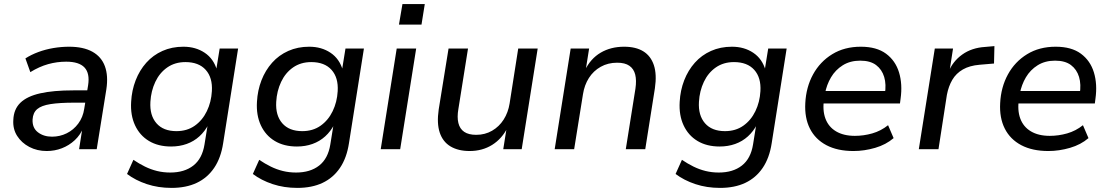

<svg xmlns="http://www.w3.org/2000/svg" viewBox="-20 -728 5414 937"><path d="M208 9Q161 9 123 -11Q85 -31 63.5 -65Q42 -99 45 -143Q47 -195 79.5 -226.5Q112 -258 176 -272.5Q240 -287 338 -287H419L409 -227H343Q271 -227 226.5 -220Q182 -213 161.5 -195.5Q141 -178 139 -145Q137 -104 165 -82.5Q193 -61 234 -61Q272 -61 305.5 -77.5Q339 -94 362 -125Q385 -156 391 -197L410 -312Q419 -370 392.5 -398.5Q366 -427 303 -427Q258 -427 215 -415Q172 -403 128 -376L104 -443Q132 -461 167 -474Q202 -487 240.5 -493.5Q279 -500 317 -500Q387 -500 431 -475.5Q475 -451 492 -404.5Q509 -358 499 -292L452 0H366L383 -108H388Q373 -70 345 -44Q317 -18 282 -4.5Q247 9 208 9Z M817 189Q752 189 696.5 170.5Q641 152 600 121L631 52Q659 71 687.5 85Q716 99 746.5 106.5Q777 114 811 114Q880 114 923.5 80Q967 46 978 -23L994 -122H998Q980 -87 953 -62.5Q926 -38 891 -25.5Q856 -13 815 -13Q752 -13 707 -40Q662 -67 639 -116.5Q616 -166 620 -231Q623 -287 642 -336Q661 -385 694 -422Q727 -459 773 -479.5Q819 -500 875 -500Q935 -500 979 -470.5Q1023 -441 1039 -385L1035 -386L1052 -491H1142L1069 -29Q1058 43 1025 91.5Q992 140 940 164.5Q888 189 817 189ZM841 -88Q893 -88 930.5 -114.5Q968 -141 989.5 -185.5Q1011 -230 1014 -283Q1018 -349 984 -387Q950 -425 885 -425Q834 -425 796.5 -399Q759 -373 738 -328.5Q717 -284 714 -231Q710 -165 743.5 -126.5Q777 -88 841 -88Z M1431 189Q1366 189 1310.5 170.5Q1255 152 1214 121L1245 52Q1273 71 1301.5 85Q1330 99 1360.5 106.5Q1391 114 1425 114Q1494 114 1537.5 80Q1581 46 1592 -23L1608 -122H1612Q1594 -87 1567 -62.5Q1540 -38 1505 -25.5Q1470 -13 1429 -13Q1366 -13 1321 -40Q1276 -67 1253 -116.5Q1230 -166 1234 -231Q1237 -287 1256 -336Q1275 -385 1308 -422Q1341 -459 1387 -479.5Q1433 -500 1489 -500Q1549 -500 1593 -470.5Q1637 -441 1653 -385L1649 -386L1666 -491H1756L1683 -29Q1672 43 1639 91.5Q1606 140 1554 164.5Q1502 189 1431 189ZM1455 -88Q1507 -88 1544.5 -114.5Q1582 -141 1603.5 -185.5Q1625 -230 1628 -283Q1632 -349 1598 -387Q1564 -425 1499 -425Q1448 -425 1410.5 -399Q1373 -373 1352 -328.5Q1331 -284 1328 -231Q1324 -165 1357.5 -126.5Q1391 -88 1455 -88Z M1927 -608 1944 -708H2053L2037 -608ZM1838 0 1916 -491H2011L1933 0Z M2272 9Q2216 9 2178.5 -13.5Q2141 -36 2126 -81Q2111 -126 2121 -194L2169 -491H2264L2217 -196Q2210 -156 2217 -127.5Q2224 -99 2245.5 -84.5Q2267 -70 2304 -70Q2347 -70 2381.5 -90Q2416 -110 2438 -144.5Q2460 -179 2467 -223L2509 -491H2604L2526 0H2436L2453 -107H2458Q2430 -51 2382 -21Q2334 9 2272 9Z M2687 0 2765 -491H2855L2838 -384H2834Q2862 -442 2911.5 -471Q2961 -500 3026 -500Q3083 -500 3119.5 -477.5Q3156 -455 3171 -410Q3186 -365 3176 -297L3129 0H3034L3081 -295Q3087 -336 3080 -364Q3073 -392 3051.5 -407Q3030 -422 2992 -422Q2947 -422 2911.5 -402Q2876 -382 2854 -347.5Q2832 -313 2825 -268L2782 0Z M3494 189Q3429 189 3373.5 170.5Q3318 152 3277 121L3308 52Q3336 71 3364.5 85Q3393 99 3423.5 106.5Q3454 114 3488 114Q3557 114 3600.5 80Q3644 46 3655 -23L3671 -122H3675Q3657 -87 3630 -62.5Q3603 -38 3568 -25.5Q3533 -13 3492 -13Q3429 -13 3384 -40Q3339 -67 3316 -116.5Q3293 -166 3297 -231Q3300 -287 3319 -336Q3338 -385 3371 -422Q3404 -459 3450 -479.5Q3496 -500 3552 -500Q3612 -500 3656 -470.5Q3700 -441 3716 -385L3712 -386L3729 -491H3819L3746 -29Q3735 43 3702 91.5Q3669 140 3617 164.5Q3565 189 3494 189ZM3518 -88Q3570 -88 3607.5 -114.5Q3645 -141 3666.5 -185.5Q3688 -230 3691 -283Q3695 -349 3661 -387Q3627 -425 3562 -425Q3511 -425 3473.5 -399Q3436 -373 3415 -328.5Q3394 -284 3391 -231Q3387 -165 3420.5 -126.5Q3454 -88 3518 -88Z M4145 9Q4067 9 4013 -19.5Q3959 -48 3932.5 -100.5Q3906 -153 3910 -225Q3914 -303 3948 -365Q3982 -427 4041.5 -463.5Q4101 -500 4181 -500Q4258 -500 4304 -466Q4350 -432 4367.5 -374.5Q4385 -317 4375 -246L4372 -223H3982L3991 -284H4318L4298 -268Q4306 -316 4295 -352.5Q4284 -389 4255.5 -410.5Q4227 -432 4178 -432Q4129 -432 4093 -409.5Q4057 -387 4035.5 -350.5Q4014 -314 4006 -271L4002 -247Q3993 -191 4008 -150Q4023 -109 4060 -87Q4097 -65 4152 -65Q4195 -65 4237 -77Q4279 -89 4314 -117L4341 -54Q4304 -22 4251 -6.5Q4198 9 4145 9Z M4464 0 4542 -491H4631L4613 -375H4608Q4629 -428 4675.5 -461.5Q4722 -495 4788 -499L4833 -503L4831 -418L4761 -412Q4712 -408 4679 -389Q4646 -370 4627.5 -338.5Q4609 -307 4601 -265L4560 0Z M5096 9Q5018 9 4964 -19.5Q4910 -48 4883.5 -100.5Q4857 -153 4861 -225Q4865 -303 4899 -365Q4933 -427 4992.5 -463.5Q5052 -500 5132 -500Q5209 -500 5255 -466Q5301 -432 5318.5 -374.5Q5336 -317 5326 -246L5323 -223H4933L4942 -284H5269L5249 -268Q5257 -316 5246 -352.5Q5235 -389 5206.5 -410.5Q5178 -432 5129 -432Q5080 -432 5044 -409.5Q5008 -387 4986.5 -350.5Q4965 -314 4957 -271L4953 -247Q4944 -191 4959 -150Q4974 -109 5011 -87Q5048 -65 5103 -65Q5146 -65 5188 -77Q5230 -89 5265 -117L5292 -54Q5255 -22 5202 -6.5Q5149 9 5096 9Z"/></svg>

Font: Nunito Sans 10pt Medium
Style: Italic
Weight: 500
Italic angle: -9°
Designer: Vernon Adams
Foundry: Vernon Adams
Version: Version 3.101;gftools[0.9.27]